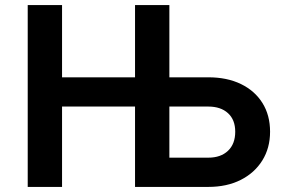

<svg xmlns="http://www.w3.org/2000/svg" viewBox="-20 -735 1116 755"><path d="M89 0V-715H224V-431H511V-715H646V-431H799Q873 -431 927.5 -404.5Q982 -378 1012 -330Q1042 -282 1042 -217Q1042 -153 1011.5 -104Q981 -55 926.5 -27.5Q872 0 799 0H511V-316H224V0ZM799 -316H646V-115H799Q848 -115 876.5 -142Q905 -169 905 -217Q905 -264 876.5 -290Q848 -316 799 -316Z"/></svg>

Font: Wix Madefor Text
Style: Bold
Weight: 700
Designer: Dalton Maag Ltd
Foundry: Dalton Maag Ltd
Version: Version 3.100